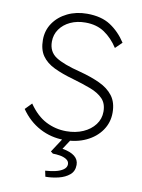

<svg xmlns="http://www.w3.org/2000/svg" viewBox="-100 -773 793 1070"><g transform="rotate(10 296.5 -237.5)"><path d="M301 10Q226 10 162 -24Q98 -58 54 -122L90 -159Q134 -95 188 -67.5Q242 -40 303 -40Q356 -40 398 -58.5Q440 -77 464.5 -109.5Q489 -142 489 -183Q489 -229 463.5 -255.5Q438 -282 393.5 -299Q349 -316 290 -333Q226 -351 180.5 -373Q135 -395 111 -429.5Q87 -464 87 -519Q87 -573 116 -615Q145 -657 194.5 -681Q244 -705 305 -705Q386 -705 438 -671Q490 -637 527 -580L490 -544Q457 -595 412.5 -625Q368 -655 305 -655Q257 -655 219.5 -637.5Q182 -620 160 -589Q138 -558 138 -518Q138 -461 181.5 -432.5Q225 -404 321 -380Q386 -363 435.5 -340Q485 -317 512.5 -280.5Q540 -244 540 -186Q540 -130 509 -85.5Q478 -41 424 -15.5Q370 10 301 10ZM233 230 226 197Q256 195 283 189Q310 183 327.5 170.5Q345 158 345 140Q345 123 329.5 113Q314 103 292.5 99.5Q271 96 252 96L239 86L299 -6H343L300 60Q393 76 393 135Q393 171 368.5 191.5Q344 212 307 221Q270 230 233 230Z"/></g></svg>

Font: Lexend ExtraLight
Style: Regular
Weight: 200
Designer: Bonnie Shaver-Troup, Thomas Jockin
Foundry: Lexend
Version: Version 1.007; ttfautohint (v1.8.3)